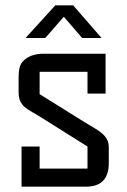

<svg xmlns="http://www.w3.org/2000/svg" viewBox="-20 -702 479 722"><path d="M389 -88Q389 0 303 0H61V-151H129V-68H309V-151L145 -254Q120 -270 102 -280Q84 -290 72 -300Q50 -320 50 -354V-411Q50 -453 64 -469Q91 -500 144 -500H377V-350H309V-432H129V-348L299 -242Q320 -229 336.5 -219.5Q353 -210 364 -200Q389 -179 389 -150ZM362 -559H289L220 -639L150 -559H76L188 -682H255Z"/></svg>

Font: Kelly Slab
Style: Regular
Weight: 400
Designer: Denis Masharov
Foundry: Denis Masharov
Version: Version 1.001